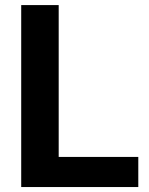

<svg xmlns="http://www.w3.org/2000/svg" viewBox="-20 -754 599 774"><path d="M216.6 -121.4H537.5V0H65.5V-733.5H216.6Z"/></svg>

Font: Vazir FD
Style: Bold
Weight: 700
Foundry: DejaVu fonts team - Redesigned by Saber Rastikerdar
Version: Version 21.10;October 20, 2019;FontCreator 12.0.0.2547 64-bi